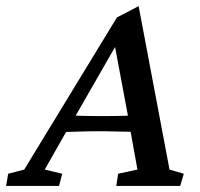

<svg xmlns="http://www.w3.org/2000/svg" viewBox="-63 -611 658 631"><path d="M-43 0 -36.1 -40 16.6 -53.7 321.3 -553.7 392.6 -590.8 494.1 -53.7 541 -40 529.3 0H319.3L325.2 -40L388.7 -53.7L363.3 -194.3L358.4 -225.6L310.5 -481.4L334 -489.3L182.6 -225.6L165 -196.3L84 -53.7L141.6 -40L130.9 0ZM138.7 -176.8 149.4 -232.4Q168 -231.4 198.2 -230.5Q228.5 -229.5 273.4 -229.5Q316.4 -229.5 347.7 -230.5Q378.9 -231.4 396.5 -232.4L384.8 -177.7Q355.5 -177.7 324.7 -178.7Q293.9 -179.7 262.7 -179.7Q230.5 -179.7 200.7 -178.7Q170.9 -177.7 138.7 -176.8Z"/></svg>

Font: Crimson Pro Medium
Style: Italic
Weight: 500
Italic angle: -12°
Designer: Jacques Le Bailly
Foundry: Baron von Fonthausen
Version: Version 1.003